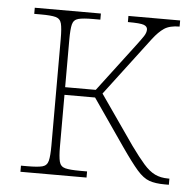

<svg xmlns="http://www.w3.org/2000/svg" viewBox="-44 -580 633 625"><g transform="rotate(5 272.5 -268.0)"><path d="M45 0V-20H65Q100 -20 115 -24Q130 -28 134 -44Q138 -60 138 -94V-442Q138 -477 134 -492.5Q130 -508 115 -512Q100 -516 67 -516H45V-536H261V-516H237Q205 -516 189.5 -512Q174 -508 170 -492.5Q166 -477 166 -442V-287H266L382 -440Q401 -465 408 -476Q415 -487 415 -497Q415 -507 403.5 -511.5Q392 -516 351 -516V-536H520V-516Q488 -516 470 -504Q452 -492 433 -467L289 -277L401 -116Q427 -80 445.5 -59Q464 -38 482.5 -29Q501 -20 526 -20H530V0H516Q486 0 466 -7Q446 -14 425.5 -37.5Q405 -61 371 -110L266 -262H166V-94Q166 -60 170 -44Q174 -28 189.5 -24Q205 -20 239 -20H261V0Z"/></g></svg>

Font: Noto Serif Thin
Style: Regular
Weight: 100
Designer: Monotype Design Team
Foundry: Monotype Imaging Inc.
Version: Version 2.015